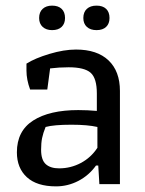

<svg xmlns="http://www.w3.org/2000/svg" viewBox="-20 -654 514 682"><path d="M119 -590Q119 -611 131.5 -622.5Q144 -634 165 -634Q187 -634 199 -622.5Q211 -611 211 -590Q211 -570 199 -558.5Q187 -547 165 -547Q144 -547 131.5 -558.5Q119 -570 119 -590ZM276 -590Q276 -611 288.5 -622.5Q301 -634 323 -634Q345 -634 357 -622.5Q369 -611 369 -590Q369 -570 357 -558.5Q345 -547 323 -547Q301 -547 288.5 -558.5Q276 -570 276 -590ZM40 -113Q40 -189 98 -226Q156 -263 258 -263Q291 -263 324 -260V-322Q324 -376 302 -395.5Q280 -415 224 -415Q190 -415 158 -411L148 -336H87Q74 -371 74 -403V-428Q104 -447 155.5 -462.5Q207 -478 250 -478Q325 -478 365.5 -439.5Q406 -401 406 -331V0H333L329 -66H321Q296 -31 258.5 -11.5Q221 8 179 8Q111 8 75.5 -24.5Q40 -57 40 -113ZM326 -129V-203Q291 -211 234 -211Q171 -211 142 -203Q133 -181 129.5 -163.5Q126 -146 126 -122Q126 -86 142.5 -71Q159 -56 190 -56Q231 -56 267 -75Q303 -94 326 -129Z"/></svg>

Font: Athiti Medium
Style: Regular
Weight: 500
Designer: CadsonDemak Team
Foundry: CadsonDemak
Version: Version 1.033